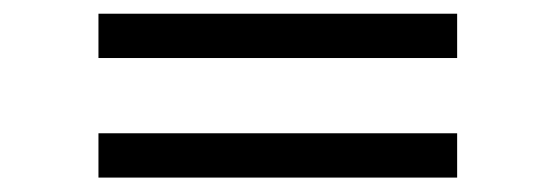

<svg xmlns="http://www.w3.org/2000/svg" viewBox="-20 -496 790 273"><path d="M120 -413.5V-476.5H630V-413.5ZM120 -243.5V-306.5H630V-243.5Z"/></svg>

Font: Vela Sans
Style: Regular
Weight: 400
Designer: Principal design: Mikhail Sharanda - project Manrope.
Design modification: Ravid Balaliev
Foundry: Mikhail Sharanda
Version: Version 1.001;August 23, 2023;FontCreator 14.0.0.2901 64-bit